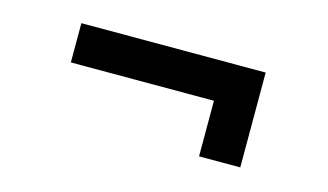

<svg xmlns="http://www.w3.org/2000/svg" viewBox="-42 -473 720 422"><g transform="rotate(15 318.5 -262.0)"><path d="M427.2 -280.3V-153.8H521V-369.6H101.6V-280.3Z"/></g></svg>

Font: Inteeer Medium
Style: Regular
Weight: 500
Designer: Rasmus Andersson
Foundry: rsms
Version: Version 4.001;Glyphs 3.4 (3402)